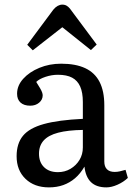

<svg xmlns="http://www.w3.org/2000/svg" viewBox="-20 -798 578 832"><path d="M192 14Q129 14 90.5 -23Q52 -60 52 -121Q52 -176 79.5 -209.5Q107 -243 170 -260.5Q233 -278 339 -283V-356Q339 -397 327.5 -423Q316 -449 292.5 -461.5Q269 -474 231 -474Q204 -474 177 -465Q150 -456 137 -443Q147 -427 153.5 -416Q160 -405 162.5 -397.5Q165 -390 165 -385Q165 -366 149.5 -353Q134 -340 111 -340Q84 -340 69 -353.5Q54 -367 54 -392Q54 -427 80.5 -456.5Q107 -486 150.5 -504Q194 -522 245 -522Q308 -522 349.5 -502.5Q391 -483 411.5 -443Q432 -403 432 -342V-98Q432 -76 443.5 -64.5Q455 -53 477 -53Q488 -53 499 -55.5Q510 -58 524 -62L534 -27Q515 -9 489 2.5Q463 14 441 14Q398 14 374.5 -8.5Q351 -31 346 -76Q328 -45 305 -25.5Q282 -6 254 4Q226 14 192 14ZM231 -52Q261 -52 285.5 -66.5Q310 -81 324.5 -105Q339 -129 339 -159V-235Q274 -234 232 -223Q190 -212 169.5 -189.5Q149 -167 149 -132Q149 -95 171 -73.5Q193 -52 231 -52ZM122 -580 98 -604 211 -756Q220 -767 230 -772.5Q240 -778 250 -778Q257 -778 263 -776Q269 -774 276 -768Q283 -762 291 -750L399 -605L374 -581L250 -680Z"/></svg>

Font: Literata 18pt
Style: Regular
Weight: 400
Designer: Latin by Veronika Burian and Jose Scaglione. Greek by Irene Vlachou. Cyrillic by Vera Evstafieva.
Foundry: TypeTogether
Version: Version 3.103;gftools[0.9.29]